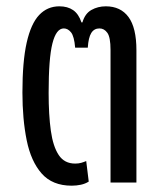

<svg xmlns="http://www.w3.org/2000/svg" viewBox="-20 -578 516 608"><path d="M207 10Q146 10 112 -28.5Q78 -67 64.5 -134Q51 -201 51 -285Q51 -383 64.5 -443Q78 -503 104 -530.5Q130 -558 168 -558Q194 -558 211.5 -546Q229 -534 238 -507H241Q249 -535 269.5 -546.5Q290 -558 315 -558Q362 -558 387 -524Q412 -490 412 -419V0H330V-420Q330 -460 320 -474Q310 -488 295 -488Q278 -488 269 -473.5Q260 -459 258 -427H218Q215 -463 205 -475.5Q195 -488 182 -488Q158 -488 146 -440.5Q134 -393 134 -284Q134 -214 141 -164Q148 -114 166 -87Q184 -60 218 -60Q229 -60 237.5 -62.5Q246 -65 253 -68L261 -3Q250 4 236 7Q222 10 207 10Z"/></svg>

Font: Noto Sans Thai ExtraCondensed
Style: Regular
Weight: 400
Width: 2
Designer: Monotype Design Team
Foundry: Monotype Imaging Inc.
Version: Version 2.002